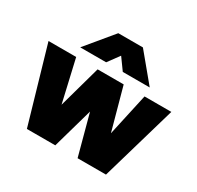

<svg xmlns="http://www.w3.org/2000/svg" viewBox="-162 -959 1180 1148"><g transform="rotate(30 427.5 -384.5)"><path d="M154.5 0 3.5 -520H194.5L261.5 -229L342.5 -520H522.5L602.5 -229L666.5 -520H851.5L700.5 0H504.5L429.5 -279L350.5 0ZM186.5 -582 341.5 -769H511.5L666.5 -582H480.5L423.5 -661L365.5 -582Z"/></g></svg>

Font: Geologica Black
Style: Regular
Weight: 900
Designer: Sindre Bremnes, Frode Helland
Foundry: Monokrom Skriftforlag AS
Version: Version 1.010;gftools[0.9.28]